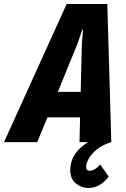

<svg xmlns="http://www.w3.org/2000/svg" viewBox="-79 -710 629 959"><path d="M421 111 464 172Q421 229 362 229Q328 229 300 206.5Q272 184 272 139Q272 126 275 109Q288 45 361 0H318L321 -124H158L107 0H-59L254 -690H457L477 0Q436 12 406.5 35Q377 58 363 85Q351 108 351 123Q351 143 369 143Q382 143 396.5 134Q411 125 421 111ZM324 -251 330 -494 336 -562H332L309 -494L210 -251Z"/></svg>

Font: Decalotype ExtraBold Italic
Style: Regular
Weight: 800
Italic angle: -12°
Designer: Alfredo Marco Pradil
Foundry: Alfredo Marco Pradil
Version: Version 1.0